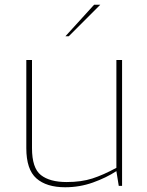

<svg xmlns="http://www.w3.org/2000/svg" viewBox="-20 -784 622 810"><path d="M255 6Q176 6 133.5 -31.5Q91 -69 91 -159V-531H115V-159Q115 -75 152.5 -45.5Q190 -16 261 -16Q323 -16 369.5 -31Q416 -46 471 -76V-531H495V0H481L471 -62Q428 -34 372 -14Q316 6 255 6ZM256 -631 377 -764H403L270 -631Z"/></svg>

Font: Exo Thin Thin
Style: Regular
Weight: 250
Version: Version 2.000